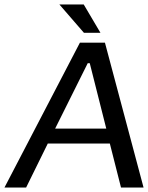

<svg xmlns="http://www.w3.org/2000/svg" viewBox="-42 -840 663 860"><path d="M601 0 428 -649H316L-22 0H75L172 -197H450L500 0ZM434 -264H205L351 -557H360ZM408 -693 333 -820H224L334 -693Z"/></svg>

Font: Gamestation Display
Style: Italic
Weight: 400
Designer: Jonas Hecksher
Foundry: Jonas Hecksher, Playtypeª, e-types AS
Version: Version 1.003